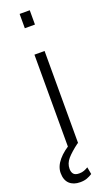

<svg xmlns="http://www.w3.org/2000/svg" viewBox="-184 -798 595 1034"><g transform="rotate(-20 113.0 -280.5)"><path d="M142.6 0H84.5V-528.3H142.6ZM142.6 -679.7H84.5V-761.7H142.6ZM139.2 0Q95.7 32.7 73.7 58.1Q51.8 83.5 51.8 114.3Q51.8 133.3 61 144.3Q70.3 155.3 93.3 155.3Q109.4 155.3 121.3 150.6Q133.3 146 144.5 139.2L151.9 180.2Q137.7 189.5 121.3 195.6Q105 201.7 82 201.7Q43.5 201.7 21.2 180.7Q-1 159.7 -1 119.1Q-1 82 28.8 46.6Q58.6 11.2 111.8 -18.1Z"/></g></svg>

Font: Franko
Style: Light
Weight: 300
Designer: Google
Version: Version 1.200310; 2013